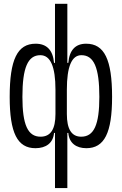

<svg xmlns="http://www.w3.org/2000/svg" viewBox="-20 -752 626 987"><path d="M423.8 9.8C516.6 9.8 556.2 -68.8 556.2 -253.9C556.2 -445.8 516.6 -527.3 422.9 -527.3C367.7 -527.3 336.9 -494.6 331.1 -428.7H326.2V-732.4H262.7V-428.7H257.8C252 -494.6 220.2 -527.3 163.1 -527.3C69.3 -527.3 29.8 -445.8 29.8 -253.9C29.8 -68.8 69.3 9.8 162.1 9.8C216.3 9.8 253.4 -16.6 257.8 -68.8H262.7V214.8H326.2V-68.8H331.1C335.4 -16.6 371.6 9.8 423.8 9.8ZM265.1 -291V-166C265.1 -88.4 240.7 -49.3 188.5 -49.3C123 -49.3 95.2 -110.4 95.2 -253.9C95.2 -404.3 123 -468.3 187.5 -468.3C239.3 -468.3 265.1 -409.7 265.1 -291ZM323.7 -166V-291C323.7 -409.7 348.6 -468.3 398.4 -468.3C462.9 -468.3 490.7 -404.3 490.7 -253.9C490.7 -110.4 462.9 -49.3 397.5 -49.3C347.7 -49.3 323.7 -88.4 323.7 -166Z"/></svg>

Font: Cascadia Mono Light
Style: Regular
Weight: 300
Monospace: yes
Designer: Aaron Bell
Foundry: Saja Typeworks
Version: Version 2404.023